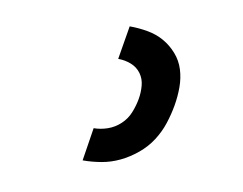

<svg xmlns="http://www.w3.org/2000/svg" viewBox="-49 -844 599 474"><g transform="rotate(10 250.0 -607.0)"><path d="M184 -434 197 -517Q214 -517 231.5 -523Q249 -529 263 -542Q277 -555 284 -572.5Q291 -590 294 -607Q297 -624 295.5 -641Q294 -658 284.5 -671Q275 -684 259.5 -690Q244 -696 227 -696L241 -780Q264 -780 286.5 -776Q309 -772 327.5 -761.5Q346 -751 360.5 -734.5Q375 -718 381.5 -697Q388 -676 388 -653Q388 -630 384 -607Q380 -584 372.5 -561Q365 -538 351.5 -517Q338 -496 318 -479.5Q298 -463 276 -452.5Q254 -442 230.5 -438Q207 -434 184 -434Z"/></g></svg>

Font: Iosevka
Style: Bold Italic
Weight: 700
Italic angle: -9°
Monospace: yes
Designer: Belleve Invis
Foundry: Belleve Invis
Version: Version 32.5.0; ttfautohint (v1.8.4)